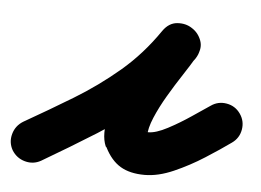

<svg xmlns="http://www.w3.org/2000/svg" viewBox="-86 -351 615 453"><g transform="rotate(5 221.0 -124.0)"><path d="M-44 27Q-54 9 -48.5 -11Q-43 -31 -25 -42Q33 -75 89 -109Q145 -143 194.5 -185Q244 -227 283 -284Q297 -304 317 -305.5Q337 -307 352 -297Q368 -287 374.5 -268.5Q381 -250 368 -229Q357 -210 340.5 -185Q324 -160 307.5 -132Q291 -104 280 -78Q269 -52 269 -33Q269 -34 268 -36Q268 -39 267 -42Q267 -43 266 -44Q266 -44 266 -45Q266 -45 265 -46Q264 -47 264 -47Q268 -41 269.5 -39.5Q271 -38 264 -43Q260 -45 264.5 -44Q269 -43 271 -43Q289 -43 316.5 -57.5Q344 -72 370.5 -90Q397 -108 412 -118Q429 -130 449.5 -126.5Q470 -123 482 -106Q494 -89 490.5 -68.5Q487 -48 470 -36Q445 -18 410.5 4Q376 26 339.5 42Q303 58 271 58Q236 58 213.5 44.5Q191 31 176 1Q176 1 175.5 0.5Q175 0 175 0Q174 -1 174 -1Q168 -15 168 -33Q168 -75 187.5 -118.5Q207 -162 233.5 -203.5Q260 -245 282 -281Q294 -302 314 -303.5Q334 -305 351 -295Q367 -284 373.5 -265Q380 -246 367 -226Q322 -163 267.5 -116Q213 -69 151.5 -30.5Q90 8 25 46Q7 56 -13 50.5Q-33 45 -44 27Z"/></g></svg>

Font: FRB American Cursive Guidelines Arrows Ultra
Style: Bold Italic
Weight: 1000
Italic angle: -25°
Version: Version 2.0;Modular Font Editor K font №1